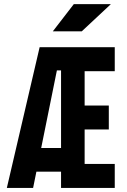

<svg xmlns="http://www.w3.org/2000/svg" viewBox="-20 -926 626 946"><path d="M13.7 0 175.3 -693.4H354V-579.1H260.3L143.1 0ZM113.3 -80.1V-196.8H346.7V-80.1ZM280.8 0V-118.2H545.4V0ZM280.8 0V-693.4H397V0ZM280.8 -288.1V-406.2H516.1V-288.1ZM280.8 -575.2V-693.4H545.4V-575.2ZM240.2 -771.5 343.8 -905.8H526.4L382.8 -771.5Z"/></svg>

Font: Cascadia Code PL
Style: Regular
Weight: 400
Monospace: yes
Designer: Aaron Bell
Foundry: Saja Typeworks
Version: Version 2102.003